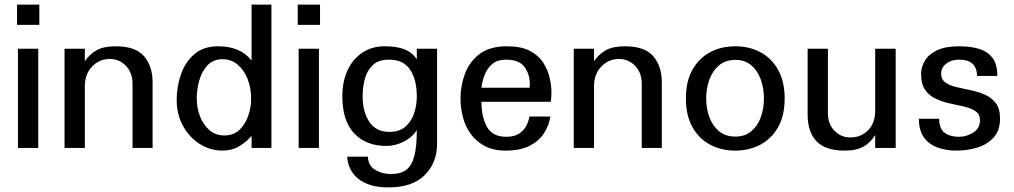

<svg xmlns="http://www.w3.org/2000/svg" viewBox="-20 -648 4443 841"><path d="M147.5 0V-434.6H58.6V0ZM152.3 -539.1V-627.9H54.7V-539.1Z M648.4 0V-288.1Q648.4 -357.4 611.3 -401.4Q574.2 -445.3 486.3 -445.3Q433.6 -445.3 402.8 -427.7Q372.1 -410.2 351.6 -379.9V-434.6H262.7V0H351.6V-270.5Q351.6 -323.2 383.3 -356.4Q415 -389.6 460.9 -389.6Q502.9 -389.6 531.7 -359.4Q560.5 -329.1 560.5 -281.2V0Z M1080.1 -213.9Q1080.1 -179.7 1067.9 -142.6Q1055.7 -105.5 1029.8 -80.1Q1003.9 -54.7 962.9 -54.7Q924.8 -54.7 897.9 -77.6Q871.1 -100.6 856.4 -137.7Q841.8 -174.8 841.8 -217.8Q841.8 -254.9 852.5 -294.4Q863.3 -334 888.2 -361.3Q913.1 -388.7 955.1 -388.7Q992.2 -388.7 1020.5 -365.2Q1048.8 -341.8 1064.5 -302.2Q1080.1 -262.7 1080.1 -213.9ZM1168.9 0V-627.9H1082V-382.8Q1056.6 -415 1019.5 -430.2Q982.4 -445.3 936.5 -445.3Q871.1 -445.3 831.1 -410.6Q791 -376 772.5 -321.8Q753.9 -267.6 753.9 -210Q753.9 -147.5 781.2 -97.2Q808.6 -46.9 854.5 -17.6Q900.4 11.7 956.1 11.7Q996.1 11.7 1028.3 -7.8Q1060.5 -27.3 1082 -52.7V0Z M1377 0V-434.6H1288.1V0ZM1381.8 -539.1V-627.9H1284.2V-539.1Z M1805.7 -225.6Q1805.7 -187.5 1793.9 -151.9Q1782.2 -116.2 1755.9 -93.3Q1729.5 -70.3 1685.5 -70.3Q1627 -70.3 1597.7 -114.3Q1568.4 -158.2 1568.4 -226.6Q1568.4 -267.6 1578.6 -304.2Q1588.9 -340.8 1613.8 -363.8Q1638.7 -386.7 1683.6 -386.7Q1748 -386.7 1776.9 -342.3Q1805.7 -297.9 1805.7 -225.6ZM1894.5 -19.5V-434.6H1805.7V-388.7Q1785.2 -418.9 1751.5 -432.1Q1717.8 -445.3 1664.1 -445.3Q1609.4 -445.3 1567.4 -417.5Q1525.4 -389.6 1502.4 -340.3Q1479.5 -291 1479.5 -226.6Q1479.5 -119.1 1531.2 -64Q1583 -8.8 1672.9 -8.8Q1710.9 -8.8 1748 -27.3Q1785.2 -45.9 1805.7 -78.1Q1805.7 -4.9 1794.4 37.1Q1783.2 79.1 1758.3 96.7Q1733.4 114.3 1693.4 114.3Q1653.3 114.3 1622.6 95.2Q1591.8 76.2 1591.8 38.1H1501Q1501 55.7 1508.8 78.6Q1516.6 101.6 1536.1 123Q1555.7 144.5 1591.3 158.7Q1627 172.9 1681.6 172.9Q1786.1 172.9 1840.3 119.1Q1894.5 65.4 1894.5 -19.5Z M2299.8 -263.7H2088.9Q2091.8 -291 2102.5 -319.3Q2113.3 -347.7 2135.7 -367.2Q2158.2 -386.7 2196.3 -386.7Q2252.9 -386.7 2276.4 -356Q2299.8 -325.2 2300.8 -282.2Q2300.8 -271.5 2299.8 -263.7ZM2390.6 -137.7H2298.8Q2295.9 -117.2 2285.2 -96.7Q2274.4 -76.2 2253.4 -62.5Q2232.4 -48.8 2197.3 -48.8Q2136.7 -48.8 2112.8 -92.8Q2088.9 -136.7 2088.9 -202.1H2392.6Q2395.5 -221.7 2395.5 -241.2Q2395.5 -271.5 2387.7 -306.6Q2379.9 -341.8 2359.4 -373.5Q2338.9 -405.3 2300.8 -425.3Q2262.7 -445.3 2201.2 -445.3Q2126 -445.3 2081.5 -412.1Q2037.1 -378.9 2017.1 -326.2Q1997.1 -273.4 1997.1 -216.8Q1997.1 -176.8 2007.3 -136.2Q2017.6 -95.7 2041 -62.5Q2064.5 -29.3 2102.5 -8.8Q2140.6 11.7 2195.3 11.7Q2258.8 11.7 2299.8 -9.3Q2340.8 -30.3 2362.8 -64.5Q2384.8 -98.6 2390.6 -137.7Z M2878.9 0V-288.1Q2878.9 -357.4 2841.8 -401.4Q2804.7 -445.3 2716.8 -445.3Q2664.1 -445.3 2633.3 -427.7Q2602.5 -410.2 2582 -379.9V-434.6H2493.2V0H2582V-270.5Q2582 -323.2 2613.8 -356.4Q2645.5 -389.6 2691.4 -389.6Q2733.4 -389.6 2762.2 -359.4Q2791 -329.1 2791 -281.2V0Z M3326.2 -216.8Q3326.2 -172.9 3312.5 -134.8Q3298.8 -96.7 3271 -73.2Q3243.2 -49.8 3201.2 -49.8Q3157.2 -49.8 3128.9 -73.7Q3100.6 -97.7 3086.9 -135.7Q3073.2 -173.8 3073.2 -216.8Q3073.2 -259.8 3086.9 -298.3Q3100.6 -336.9 3128.9 -361.3Q3157.2 -385.7 3201.2 -385.7Q3243.2 -385.7 3271 -361.8Q3298.8 -337.9 3312.5 -299.3Q3326.2 -260.7 3326.2 -216.8ZM3417 -216.8Q3417 -291 3388.2 -342.3Q3359.4 -393.6 3310.5 -419.4Q3261.7 -445.3 3201.2 -445.3Q3139.6 -445.3 3090.8 -419.4Q3042 -393.6 3013.2 -342.8Q2984.4 -292 2984.4 -216.8Q2984.4 -142.6 3012.7 -91.8Q3041 -41 3089.8 -14.6Q3138.7 11.7 3201.2 11.7Q3260.7 11.7 3310.1 -14.2Q3359.4 -40 3388.2 -90.8Q3417 -141.6 3417 -216.8Z M3903.3 0V-434.6H3813.5V-164.1Q3813.5 -108.4 3782.2 -77.1Q3751 -45.9 3704.1 -45.9Q3664.1 -45.9 3635.3 -75.2Q3606.4 -104.5 3606.4 -153.3V-434.6H3517.6V-145.5Q3517.6 -70.3 3556.6 -29.3Q3595.7 11.7 3679.7 11.7Q3732.4 11.7 3763.2 -6.3Q3793.9 -24.4 3813.5 -56.6V0Z M4360.4 -128.9Q4360.4 -171.9 4341.8 -196.3Q4323.2 -220.7 4293.9 -233.4Q4264.6 -246.1 4231.4 -252.9Q4198.2 -259.8 4168.9 -266.6Q4139.6 -273.4 4121.1 -286.6Q4102.5 -299.8 4102.5 -325.2Q4102.5 -351.6 4124.5 -369.1Q4146.5 -386.7 4178.7 -386.7Q4212.9 -386.7 4230 -376Q4247.1 -365.2 4253.4 -349.1Q4259.8 -333 4259.8 -315.4H4348.6Q4348.6 -366.2 4327.1 -394.5Q4305.7 -422.9 4268.1 -434.1Q4230.5 -445.3 4181.6 -445.3Q4121.1 -445.3 4084.5 -427.7Q4047.9 -410.2 4031.2 -382.3Q4014.6 -354.5 4014.6 -324.2Q4014.6 -278.3 4033.2 -252.9Q4051.8 -227.5 4081.1 -214.4Q4110.4 -201.2 4143.1 -194.3Q4175.8 -187.5 4205.1 -180.7Q4234.4 -173.8 4253.4 -160.6Q4272.5 -147.5 4272.5 -121.1Q4272.5 -85.9 4243.2 -67.4Q4213.9 -48.8 4180.7 -48.8Q4141.6 -48.8 4117.7 -66.4Q4093.8 -84 4093.8 -127.9H4004.9Q4004.9 -77.1 4026.9 -46.4Q4048.8 -15.6 4086.4 -2Q4124 11.7 4169.9 11.7Q4216.8 11.7 4260.3 -1.5Q4303.7 -14.6 4332 -45.4Q4360.4 -76.2 4360.4 -128.9Z"/></svg>

Font: Namkio Khamti Book
Style: Regular
Weight: 500
Designer: Debbi Hosken
Foundry: SIL International
Version: Version 3.917